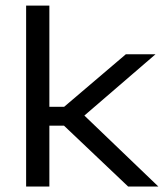

<svg xmlns="http://www.w3.org/2000/svg" viewBox="-20 -682 616 702"><path d="M448.5 0 214 -222.5H147.5V-291.5H214.5L440 -483.5H548.5L277.5 -250V-270L559 0ZM75.5 0V-661.5H160.5V0Z"/></svg>

Font: Anek Gujarati SemiExpanded
Style: Regular
Weight: 400
Width: 6
Designer: Mrunmayee Ghaisas (Gujarati), Yesha Goshar (Latin)
Foundry: Ek Type
Version: Version 1.003